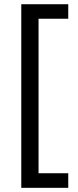

<svg xmlns="http://www.w3.org/2000/svg" viewBox="-20 -734 369 912"><path d="M304.2 158.2H81.1V-713.9H304.2V-645H163.1V88.9H304.2Z"/></svg>

Font: Shl
Style: Regular
Weight: 400
Foundry: Saber Rastikerdar (saber.rastikerdar@gmail.com)
Version: Version 3.4.0